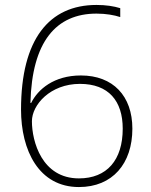

<svg xmlns="http://www.w3.org/2000/svg" viewBox="-20 -746 610 776"><path d="M65 -303C65 -138 137 10 299 10C435 10 515 -85 515 -226C515 -358 437 -441 307 -441C198 -441 133 -385 106 -330H103C109 -578 207 -691 370 -691C408 -691 442 -685 466 -677V-713C440 -721 408 -726 370 -726C179 -726 65 -588 65 -303ZM299 -25C149 -25 109 -175 109 -256C109 -322 183 -407 303 -407C419 -407 476 -338 476 -226C476 -99 412 -25 299 -25Z"/></svg>

Font: Noto Sans Lao ExtraLight
Style: Regular
Weight: 200
Designer: Monotype Design Team
Foundry: Monotype Imaging Inc.
Version: Version 2.003